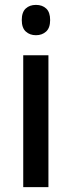

<svg xmlns="http://www.w3.org/2000/svg" viewBox="-20 -765 293 785"><path d="M127 -745Q153 -745 169 -730Q185 -715 185 -683Q185 -651 168.5 -636Q152 -621 127 -621Q102 -621 85.5 -636Q69 -651 69 -683Q69 -715 85 -730Q101 -745 127 -745ZM178 -539V0H75V-539Z"/></svg>

Font: Noto Sans Ethiopic SemiCondensed Medium
Style: Regular
Weight: 500
Width: 4
Designer: Monotype Design Team
Foundry: Monotype Imaging Inc.
Version: Version 2.102; ttfautohint (v1.8.4.7-5d5b)